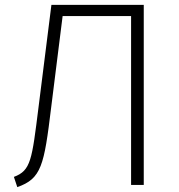

<svg xmlns="http://www.w3.org/2000/svg" viewBox="-20 -759 734 788"><path d="M191 -739 138 -318C111 -103 107 -59 37 -33L51 9C150 -26 161 -79 190 -318L237 -693H518V0H570V-739Z"/></svg>

Font: Glow Sans SC Normal Light
Style: Regular
Weight: 300
Designer: Ryoko NISHIZUKA (kana, bopomofo & ideographs); Paul D. Hunt (Latin, Greek & Cyrillic); Sandoll Communications, Soo-young
Version: Version 0.93